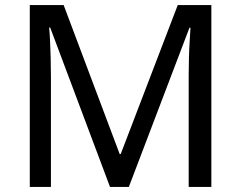

<svg xmlns="http://www.w3.org/2000/svg" viewBox="-20 -734 947 754"><path d="M412 0 177 -626H173Q175 -606 176.5 -575Q178 -544 179 -507.5Q180 -471 180 -433V0H97V-714H230L450 -129H454L678 -714H810V0H721V-439Q721 -474 722 -508.5Q723 -543 725 -573.5Q727 -604 728 -625H724L486 0Z"/></svg>

Font: ltelugu05
Style: Book
Weight: 400
Designer: Jelle Bosma - Monotype Design Team
Foundry: Monotype Imaging Inc.
Version: Version 2.003